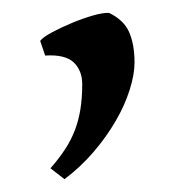

<svg xmlns="http://www.w3.org/2000/svg" viewBox="-20 -132 269 301"><path d="M190.9 -34.2Q190.9 -15.1 183.3 8.8Q175.8 32.7 161.4 57.6Q147 82.5 126.7 106.2Q106.4 129.9 81.1 148.9L59.1 131.8Q72.8 116.2 82.3 101.6Q91.8 86.9 97.7 71.3Q103.5 55.7 106.2 38.3Q108.9 21 108.9 0Q108.9 -21.5 95.5 -34.2Q82 -46.9 50.8 -44.9L43 -67.9Q47.4 -73.7 61.5 -81.3Q75.7 -88.9 92.5 -95.9Q109.4 -103 125.7 -107.7Q142.1 -112.3 150.9 -111.8Q174.3 -100.6 182.6 -81.3Q190.9 -62 190.9 -34.2Z"/></svg>

Font: Gentium
Style: Regular
Weight: 400
Designer: J. Victor Gaultney
Version: Version 1.03; 2011; OFL 1.1 release